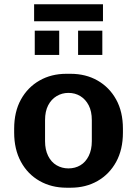

<svg xmlns="http://www.w3.org/2000/svg" viewBox="-20 -865 638 895"><path d="M290 10Q220 10 164.5 -21.5Q109 -53 77.5 -111Q46 -169 46 -247V-265Q46 -344 77.5 -401Q109 -458 164 -489.5Q219 -521 289 -521H309Q380 -521 435 -489.5Q490 -458 521.5 -401Q553 -344 553 -265V-247Q553 -168 521.5 -110.5Q490 -53 435 -21.5Q380 10 310 10ZM299 -80Q330 -80 354.5 -94.5Q379 -109 393.5 -138Q408 -167 408 -207V-305Q408 -346 393.5 -374Q379 -402 354.5 -417Q330 -432 299 -432Q269 -432 244 -417Q219 -402 204.5 -374Q190 -346 190 -305V-207Q190 -167 204.5 -138Q219 -109 244 -94.5Q269 -80 299 -80ZM139 -766V-845H460V-766ZM142 -609V-722H256V-609ZM344 -609V-722H457V-609Z"/></svg>

Font: Chivo SemiBold
Style: Regular
Weight: 600
Designer: Hector Gatti
Foundry: Omnibus-Type
Version: Version 2.002